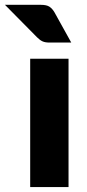

<svg xmlns="http://www.w3.org/2000/svg" viewBox="-66 -756 353 776"><path d="M0 0ZM211 -518.5V0H56V-518.5ZM99 -736.5Q122.5 -736.5 134 -728.8Q145.5 -721 154 -706.5L222 -584H134Q116.5 -584 106 -588.8Q95.5 -593.5 84 -605L-46 -736.5Z"/></svg>

Font: Lato Black
Style: Regular
Weight: 900
Designer: Lukasz Dziedzic
Foundry: tyPoland Lukasz Dziedzic
Version: Version 2.007; 2014-02-27